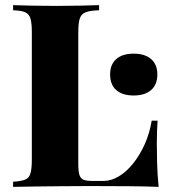

<svg xmlns="http://www.w3.org/2000/svg" viewBox="-20 -728 659 748"><path d="M366 -708V-688Q332 -687 314.5 -680.5Q297 -674 291 -656.5Q285 -639 285 -602V-90Q285 -61 289.5 -46.5Q294 -32 306 -27.5Q318 -23 342 -23H383Q413 -23 443 -41Q473 -59 499 -91.5Q525 -124 544 -166.5Q563 -209 571 -258H594Q591 -223 591 -168Q591 -143 592 -96.5Q593 -50 598 0Q547 -2 483 -2.5Q419 -3 369 -3Q343 -3 303 -3Q263 -3 216 -2.5Q169 -2 121 -1.5Q73 -1 31 0V-20Q62 -22 77.5 -28Q93 -34 98.5 -52Q104 -70 104 -106V-602Q104 -639 98.5 -656.5Q93 -674 77.5 -680.5Q62 -687 31 -688V-708Q58 -707 103 -706Q148 -705 199 -705Q246 -705 291 -706Q336 -707 366 -708ZM501 -519Q544 -519 568.5 -498Q593 -477 593 -438Q593 -398 568.5 -377Q544 -356 501 -356Q457 -356 433 -377Q409 -398 409 -438Q409 -477 433 -498Q457 -519 501 -519Z"/></svg>

Font: Playfair Display ExtraBold
Style: Regular
Weight: 800
Designer: Claus Eggers Sørensen
Foundry: Claus Eggers Sørensen
Version: Version 1.203